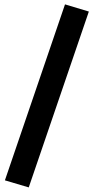

<svg xmlns="http://www.w3.org/2000/svg" viewBox="-20 -733 444 861"><path d="M271.5 -713.4 378.4 -681.2 108.9 107.4 2 75.7Z"/></svg>

Font: Vazir
Style: Bold
Weight: 700
Designer: Saber Rastikerdar
Foundry: Saber Rastikerdar
Version: Version 30.0.0